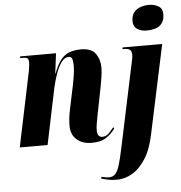

<svg xmlns="http://www.w3.org/2000/svg" viewBox="-64 -834 1070 1135"><g transform="rotate(-5 471.0 -266.5)"><path d="M455 10Q399 10 365.5 -20Q332 -50 332 -101Q332 -120 334.5 -145Q337 -170 344 -202L374 -345Q378 -364 383 -396Q388 -428 388 -452Q388 -470 384.5 -489Q381 -508 362 -508Q338 -508 318.5 -481Q299 -454 285 -413.5Q271 -373 262 -332L193 0H28L121 -446Q123 -458 125 -472.5Q127 -487 127 -497Q127 -510 122 -518Q117 -526 93 -526H76L77 -536H290L275 -417H277Q296 -468 318 -496Q340 -524 369.5 -535Q399 -546 439 -546Q501 -546 525.5 -511Q550 -476 550 -429Q550 -403 545 -371.5Q540 -340 535 -314L503 -152Q498 -125 494 -103Q490 -81 490 -61Q490 -20 520 -20Q544 -20 561 -39Q578 -58 589 -71L594 -63Q574 -34 542 -12Q510 10 455 10ZM835 -623Q803 -623 780 -638Q757 -653 757 -685Q757 -718 772 -737Q787 -756 811 -764.5Q835 -773 861 -773Q893 -773 917.5 -759Q942 -745 942 -711Q942 -623 835 -623ZM585 240Q557 240 537.5 236.5Q518 233 491 225L494 215Q501 217 515 219.5Q529 222 539 222Q562 222 576.5 206Q591 190 602 153Q613 116 626 54L728 -428Q732 -446 735 -461Q738 -476 738 -488Q738 -508 728 -517Q718 -526 689 -526H683L685 -536H920L808 -10Q790 78 755 133Q720 188 676 214Q632 240 585 240Z"/></g></svg>

Font: Noto Serif Display ExtraCondensed Black
Style: Italic
Weight: 900
Width: 2
Italic angle: -12°
Designer: Monotype Design Team
Foundry: Monotype Imaging Inc.
Version: Version 2.009